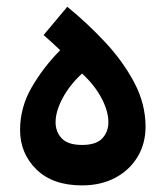

<svg xmlns="http://www.w3.org/2000/svg" viewBox="-20 -545 491 570"><path d="M223.6 5.4Q136.2 5.4 87.9 -42.2Q39.6 -89.8 39.6 -159.2Q39.6 -226.1 74 -285.6Q108.4 -345.2 158.7 -396Q134.8 -418.9 109.4 -440.9L179.7 -524.9Q239.7 -476.1 292.7 -419.2Q345.7 -362.3 378.9 -299.3Q412.1 -236.3 412.1 -168.5Q412.1 -118.7 388.4 -79.3Q364.7 -40 322.3 -17.3Q279.8 5.4 223.6 5.4ZM223.6 -114.7Q265.6 -114.7 283.7 -134.3Q301.8 -153.8 301.8 -182.1Q301.8 -214.8 281.5 -253.4Q261.2 -292 223.6 -326.7Q186.5 -292.5 165.8 -253.4Q145 -214.4 145 -182.1Q145 -153.8 163.3 -134.3Q181.6 -114.7 223.6 -114.7Z"/></svg>

Font: Estedad-FD SemiBold
Style: Regular
Weight: 600
Designer: Amin Abedi
Version: Version 7.3